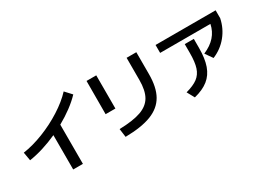

<svg xmlns="http://www.w3.org/2000/svg" viewBox="-43 -1360 2678 2006"><g transform="rotate(-30 1296.5 -357.0)"><path d="M736.3 -735.4 807.6 -658.2Q755.9 -603.5 685.3 -551Q614.7 -498.5 532.2 -452.6V20.5H415V-393.6Q327.6 -354 240.2 -326.9Q152.8 -299.8 73.2 -288.1L55.7 -389.6Q172.4 -406.2 301.8 -457Q431.2 -507.8 546.1 -581.1Q661.1 -654.3 736.3 -735.4Z M1481.4 -443.4V-710.9H1598.6V-446.3Q1598.6 -288.1 1544.2 -191.9Q1489.7 -95.7 1372.3 -49.8Q1254.9 -3.9 1059.6 -1L1045.9 -102.5Q1211.9 -106.9 1305.7 -140.4Q1399.4 -173.8 1440.4 -245.8Q1481.4 -317.9 1481.4 -443.4ZM998 -710.9H1115.2V-310.5H997.1Z M2079.1 -423.8V-531.2H2188.5V-423.8Q2188.5 -295.4 2158.4 -210.4Q2128.4 -125.5 2063.7 -74Q1999 -22.5 1892.6 3.9L1843.8 -85Q1937.5 -110.4 1987.3 -147.9Q2037.1 -185.5 2058.1 -249.8Q2079.1 -314 2079.1 -423.8ZM1810.5 -675.8H2535.2V-580.1Q2512.2 -469.2 2442.1 -383.5Q2372.1 -297.9 2267.6 -254.9L2206.1 -342.8Q2296.4 -381.3 2348.4 -440.2Q2400.4 -499 2417 -580.1H1810.5Z"/></g></svg>

Font: Pretendard GOV SemiBold
Style: Regular
Weight: 600
Designer: Base glyphs from Inter by Rasmus Andersson; Hangeul glyphs from Noto Sans CJK(Source Han Sans) by Jang Soo-young and Kan
Foundry: Kil Hyung-jin
Version: Version 1.309